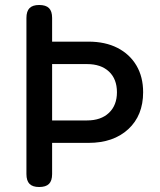

<svg xmlns="http://www.w3.org/2000/svg" viewBox="-20 -750 640 770"><path d="M189 -267H329Q385 -267 417 -297.5Q449 -328 449 -380Q449 -433 417 -463Q385 -493 329 -493H189ZM189 -52Q189 -25 176.5 -12.5Q164 0 137 0Q111 0 98.5 -12.5Q86 -25 86 -52V-678Q86 -705 98.5 -717.5Q111 -730 137 -730Q164 -730 176.5 -717.5Q189 -705 189 -678V-583H335Q402 -583 451 -558Q500 -533 527 -487.5Q554 -442 554 -380Q554 -287 494.5 -232Q435 -177 335 -177H189Z"/></svg>

Font: Maple Mono NL Medium
Style: Regular
Weight: 500
Monospace: yes
Designer: subframe7536
Version: Version 7.000